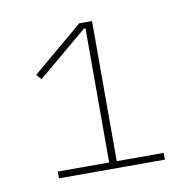

<svg xmlns="http://www.w3.org/2000/svg" viewBox="-52 -751 478 475"><g transform="rotate(-10 186.5 -513.5)"><path d="M326 -329V-346H208V-698H176L49 -591L60 -578L185 -683H189V-346H60V-329Z"/></g></svg>

Font: IBM Plex Sans Thai Looped Thin
Style: Regular
Weight: 100
Designer: Mike Abbink, Paul van der Laan, Pieter van Rosmalen, Ben Mitchell, Mark Frömberg
Foundry: Bold Monday
Version: Version 1.1